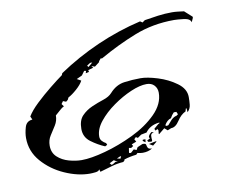

<svg xmlns="http://www.w3.org/2000/svg" viewBox="-55 -431 594 507"><g transform="rotate(-10 242.5 -177.0)"><path d="M148 14Q116 14 81 -1.5Q46 -17 22 -44.5Q-2 -72 -2 -108Q-2 -121 2.5 -136.5Q7 -152 23 -153L19 -162Q28 -177 46.5 -194.5Q65 -212 85.5 -228.5Q106 -245 120 -255L122 -260Q174 -295 231 -320Q288 -345 348 -359L354 -355L361 -360Q379 -363 397.5 -365.5Q416 -368 435 -368Q443 -368 451 -367Q459 -366 467 -365L487 -347V-344L482 -333Q480 -343 462.5 -345Q445 -347 437 -347Q380 -347 330.5 -327.5Q281 -308 232 -280L229 -281L223 -274V-272L210 -262L201 -265L205 -260L191 -256L192 -251L183 -249L185 -255L180 -256L172 -245L157 -238L168 -232Q163 -222 150 -210.5Q137 -199 127 -194L124 -188L119 -184L111 -187L106 -180L111 -173Q106 -171 98.5 -164Q91 -157 86 -153Q86 -139 78.5 -127Q71 -115 63.5 -103.5Q56 -92 56 -77Q56 -58 68.5 -46.5Q81 -35 99 -30Q117 -25 133 -25Q158 -25 196.5 -35.5Q235 -46 273.5 -64.5Q312 -83 338 -109Q364 -135 364 -165Q364 -177 356.5 -185Q349 -193 336 -193Q318 -193 293.5 -182.5Q269 -172 245 -155Q221 -138 205 -118Q189 -98 189 -78Q189 -71 193.5 -66Q198 -61 204 -58L206 -53L200 -50Q181 -58 163.5 -71Q146 -84 146 -106Q146 -129 157.5 -141Q169 -153 185 -160Q201 -167 216.5 -172Q232 -177 240 -186Q257 -205 279 -208Q301 -211 323 -211Q341 -211 368.5 -202.5Q396 -194 418 -178Q440 -162 440 -140Q440 -130 439 -119.5Q438 -109 430 -101L429 -111L428 -112L427 -111L425 -104Q412 -98 402 -82.5Q392 -67 380 -67L370 -63L362 -70L346 -57L345 -58L346 -67L344 -71L338 -68L336 -73Q340 -76 344 -80Q348 -84 353 -86L350 -87Q326 -84 314 -67L299 -64L289 -57L284 -60L279 -55L283 -48L270 -43L273 -38L267 -34L261 -35L259 -22L264 -21L273 -29L280 -26L284 -33L298 -39H300Q307 -39 307.5 -35Q308 -31 310 -27Q312 -23 321 -23Q310 -16 295 -16Q292 -16 288.5 -16.5Q285 -17 281 -18L277 -14Q259 -12 244 -7V-5L240 -1Q224 0 208.5 4.5Q193 9 176 14L174 7Q172 12 163 13Q154 14 148 14ZM193 -264 205 -274H199L190 -268ZM369 -75 374 -76Q379 -82 384 -87.5Q389 -93 396 -96V-97Q396 -96 398 -96L404 -100L401 -107H394Q391 -104 388.5 -100.5Q386 -97 384 -93Q373 -90 366 -77ZM323 -41 314 -42 312 -46 320 -50 318 -54Q319 -60 327 -66L333 -64Q325 -63 324.5 -56.5Q324 -50 325 -44ZM307 -42 300 -47 301 -50H308ZM325 -30 315 -36 334 -40 336 -39ZM234 -11 237 -17H234L225 -13ZM208 1 212 0 220 -5 226 -4 216 -10 204 -4Z"/></g></svg>

Font: Kolker Brush
Style: Regular
Weight: 400
Designer: Robert E. Leuschke
Foundry: Robert E. Leuschke
Version: Version 1.010; ttfautohint (v1.8.3)